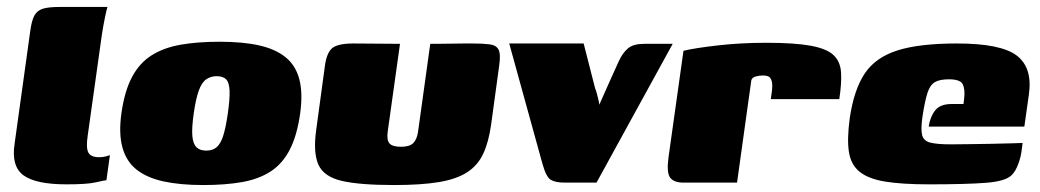

<svg xmlns="http://www.w3.org/2000/svg" viewBox="-20 -525 2990 552"><path d="M171 5Q83 5 47.5 -21Q12 -47 22 -112L67 -436Q71 -466 79 -480.5Q87 -495 103.5 -500Q120 -505 151 -505H289Q287 -500 282 -476Q277 -452 273 -426L232 -134Q227 -100 234 -86.5Q241 -73 265 -73Q276 -73 285 -75.5Q294 -78 296 -79L286 -7Q278 -6 254 -0.5Q230 5 171 5Z M564 7Q498 7 450 -3.5Q402 -14 372.5 -37.5Q343 -61 332 -101Q321 -141 329 -199Q338 -263 359.5 -303.5Q381 -344 416 -366Q451 -388 499.5 -396.5Q548 -405 612 -405Q678 -405 725 -394.5Q772 -384 801 -360.5Q830 -337 840.5 -297.5Q851 -258 843 -199Q834 -135 813 -94.5Q792 -54 758 -32Q724 -10 676 -1.5Q628 7 564 7ZM573 -92Q591 -92 602.5 -101.5Q614 -111 621.5 -134Q629 -157 635 -199Q641 -241 640 -264.5Q639 -288 630 -297Q621 -306 603 -306Q586 -306 573 -297Q560 -288 551.5 -264.5Q543 -241 537 -199Q531 -157 533 -134Q535 -111 545 -101.5Q555 -92 573 -92Z M1130 -399 1095 -149Q1091 -123 1099.5 -113Q1108 -103 1133 -103Q1158 -103 1168.5 -114Q1179 -125 1182 -147L1217 -399Q1218 -399 1235 -399Q1252 -399 1274.5 -399.5Q1297 -400 1315.5 -400Q1334 -400 1338 -400Q1369 -400 1388 -397.5Q1407 -395 1413.5 -382Q1420 -369 1415 -335L1392 -167Q1385 -117 1369.5 -83.5Q1354 -50 1323.5 -30Q1293 -10 1242 -1.5Q1191 7 1113 7Q1014 7 962.5 -5Q911 -17 895.5 -51.5Q880 -86 889 -151L914 -335Q919 -373 935 -386.5Q951 -400 996 -400Q1030 -400 1063 -399.5Q1096 -399 1130 -399Z M1603 0Q1577 0 1563.5 -8Q1550 -16 1539 -56L1444 -400H1658L1691 -271Q1694 -264 1696 -256Q1698 -248 1700 -240Q1702 -232 1703 -224Q1717 -256 1731 -287Q1745 -318 1759 -349Q1770 -373 1785.5 -386Q1801 -399 1832 -399H1914L1695 0Z M2099 0H1945Q1917 0 1906.5 -14.5Q1896 -29 1902 -73L1945 -379Q1978 -387 2044 -394.5Q2110 -402 2183 -402Q2265 -402 2311 -393.5Q2357 -385 2376.5 -366.5Q2396 -348 2398 -317Q2400 -286 2393 -240H2196L2198 -254Q2202 -279 2199 -290.5Q2196 -302 2189.5 -305Q2183 -308 2174 -308Q2162 -308 2152 -305Q2142 -302 2140 -294Z M2651 5Q2573 5 2524.5 -3Q2476 -11 2451 -31.5Q2426 -52 2420.5 -89Q2415 -126 2423 -185Q2435 -267 2466 -313.5Q2497 -360 2560 -380Q2623 -400 2731 -400Q2858 -400 2903.5 -365Q2949 -330 2938 -253L2925 -161H2650Q2654 -189 2668.5 -207.5Q2683 -226 2716 -226H2750L2752 -242Q2755 -268 2748 -282.5Q2741 -297 2708 -297Q2682 -297 2668 -289Q2654 -281 2646.5 -258Q2639 -235 2632 -189Q2627 -154 2631 -137Q2635 -120 2654.5 -115Q2674 -110 2714 -110Q2730 -110 2762 -110.5Q2794 -111 2829 -111.5Q2864 -112 2890 -113Q2916 -114 2920 -114L2917 -91Q2915 -74 2907.5 -53.5Q2900 -33 2889 -22Q2872 -4 2815.5 0.5Q2759 5 2651 5Z"/></svg>

Font: Genos Black
Style: Italic
Weight: 900
Italic angle: -8°
Version: Version 1.010